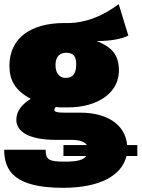

<svg xmlns="http://www.w3.org/2000/svg" viewBox="-32 -667 676 917"><path d="M624 26H575C568 -68 484 -129 351 -129H276C228 -129 228 -137 228 -143C228 -149 230 -153 236 -156C254 -153 270 -154 291 -154C442 -154 536 -229 536 -329C536 -406 502 -442 430 -471C502 -471 551 -482 581 -497L535 -647C468 -598 382 -553 275 -557C115 -557 13 -485 13 -353C13 -284 40 -235 115 -195C76 -171 46 -139 46 -95C46 -43 97 1 236 1H308C346 1 372 9 383 26H271V78H380C366 98 335 105 277 105C200 105 186 95 186 48H-12C-12 151 40 230 269 230C446 230 550 171 572 78H624ZM283 -415C316 -415 332 -401 332 -361C332 -314 315 -295 282 -295C257 -295 233 -311 233 -357C233 -398 256 -415 283 -415Z"/></svg>

Font: Fira Sans Ultra
Style: Regular
Weight: 950
Designer: Carrois Corporate & Edenspiekermann AG
Foundry: Carrois Corporate GbR & Edenspiekermann AG
Version: Version 4.203;PS 004.203;hotconv 1.0.88;makeotf.lib2.5.64775